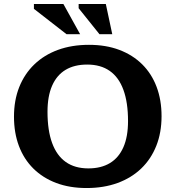

<svg xmlns="http://www.w3.org/2000/svg" viewBox="-20 -936 885 968"><path d="M428.5 -710Q514 -710 581.5 -684.5Q649 -659 696.8 -611.8Q744.5 -564.5 769.5 -498.2Q794.5 -432 794.5 -350Q794.5 -267.5 768 -200.8Q741.5 -134 692 -86.5Q642.5 -39 572.8 -13.5Q503 12 416.5 12Q331 12 263.5 -13.5Q196 -39 148.2 -86.2Q100.5 -133.5 75.5 -199.8Q50.5 -266 50.5 -348Q50.5 -430.5 77 -497Q103.5 -563.5 153 -611.2Q202.5 -659 272.2 -684.5Q342 -710 428.5 -710ZM425.5 -87Q490 -87 534.5 -114Q579 -141 602.2 -194Q625.5 -247 625.5 -325.5Q625.5 -419.5 602.2 -483Q579 -546.5 533.2 -578.5Q487.5 -610.5 419.5 -610.5Q355 -610.5 310.5 -583.8Q266 -557 242.8 -504Q219.5 -451 219.5 -372.5Q219.5 -278.5 242.8 -215Q266 -151.5 311.8 -119.2Q357.5 -87 425.5 -87ZM384 -763.5H315.5L151 -891.5V-916H299.5ZM546 -763.5H481.5L376.5 -894.5V-916H513.5Z"/></svg>

Font: Newsreader 9pt SemiBold
Style: Regular
Weight: 600
Designer: Hugues Gentile
Foundry: Production Type
Version: Version 1.003